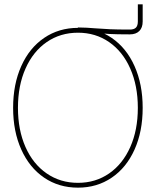

<svg xmlns="http://www.w3.org/2000/svg" viewBox="-20 -865 725 893"><path d="M41 -363.3Q41 -473.1 78.9 -557.6Q116.7 -642.1 185.3 -688.7Q253.9 -735.4 342.8 -735.4Q431.2 -735.4 499.5 -688.7Q567.9 -642.1 605.7 -557.6Q643.6 -473.1 643.6 -363.3Q643.6 -253.4 605.7 -169.2Q567.9 -85 499.5 -38.6Q431.2 7.8 342.8 7.8Q253.4 7.8 185.1 -38.8Q116.7 -85.4 78.9 -169.7Q41 -253.9 41 -363.3ZM621.1 -363.3Q621.1 -466.3 585.9 -545.9Q550.8 -625.5 487.5 -669.2Q424.3 -712.9 342.8 -712.9Q260.7 -712.9 197.5 -669.4Q134.3 -626 98.9 -546.6Q63.5 -467.3 63.5 -363.3Q63.5 -260.7 98.4 -181.6Q133.3 -102.5 196.8 -58.6Q260.3 -14.6 342.8 -14.6Q424.3 -14.6 487.5 -58.3Q550.8 -102.1 585.9 -181.2Q621.1 -260.3 621.1 -363.3ZM342.3 -737.3Q364.3 -737.3 383.5 -736.1Q402.8 -734.9 420.9 -733.4Q460.4 -730.5 492.7 -729Q524.9 -727.5 583.5 -727.5Q603.5 -727.5 612.3 -736.6Q621.1 -745.6 621.1 -765.1V-844.7H643.6V-765.1Q643.6 -736.3 627.9 -720.7Q612.3 -705.1 583.5 -705.1Q522.9 -705.1 487.8 -707Q452.6 -709 420.9 -712.9Q402.8 -714.8 384 -716.1Q365.2 -717.3 342.3 -717.3Z"/></svg>

Font: Intratopia Thin
Style: Regular
Weight: 100
Designer: Rasmus Andersson
Foundry: rsms
Version: Version 3.000;Glyphs 3.2.3 (3260)